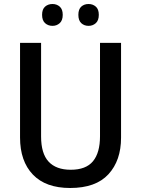

<svg xmlns="http://www.w3.org/2000/svg" viewBox="-20 -928 704 958"><path d="M584 -241Q584 -127 521 -58.5Q458 10 330 10Q208 10 144 -57Q80 -124 80 -242V-714H185V-247Q185 -162 222.5 -121.5Q260 -81 333 -81Q409 -81 444 -123.5Q479 -166 479 -248V-714H584ZM190 -854Q190 -882 205 -895Q220 -908 242 -908Q263 -908 278 -895Q293 -882 293 -854Q293 -826 278 -812.5Q263 -799 242 -799Q220 -799 205 -812.5Q190 -826 190 -854ZM371 -854Q371 -882 385.5 -895Q400 -908 422 -908Q443 -908 458 -895Q473 -882 473 -854Q473 -826 458 -812.5Q443 -799 422 -799Q400 -799 385.5 -812.5Q371 -826 371 -854Z"/></svg>

Font: Noto Sans Gujarati UI SemiCondensed Medium
Style: Regular
Weight: 500
Width: 4
Designer: Jelle Bosma - Monotype Design Team, Universal Thirst
Foundry: Monotype Imaging Inc.
Version: Version 2.106; ttfautohint (v1.8.4.7-5d5b)